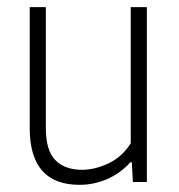

<svg xmlns="http://www.w3.org/2000/svg" viewBox="-20 -508 500 536"><path d="M63 -150V-488H108V-150Q108 -88 134.5 -61Q161 -34 209 -34Q245 -34 283 -52Q321 -70 345 -108V-488H390V0H351L348 -55H344Q316 -24 279 -8Q242 8 202 8Q63 8 63 -150Z"/></svg>

Font: KaputaLibre
Style: Regular
Weight: 400
Designer: Multiple designers
Foundry: Textual
Version: Version 2.900